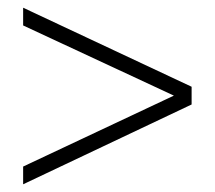

<svg xmlns="http://www.w3.org/2000/svg" viewBox="-20 -533 557 498"><path d="M40 -467 431 -285 40 -101V-55L477 -262V-308L40 -513Z"/></svg>

Font: Coconat
Style: Regular
Weight: 400
Designer: Sara Lavazza
Foundry: Collletttivo
Version: Version 1.000;Glyphs 3.2 (3217)